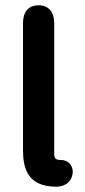

<svg xmlns="http://www.w3.org/2000/svg" viewBox="-20 -698 321 726"><path d="M255 -50C255 -68 242 -93 210 -93C183 -93 185 -105 185 -132V-611C185 -651 165 -678 126 -678C86 -678 67 -651 67 -611V-131C67 -63 83 8 194 8C229 8 255 -15 255 -50Z"/></svg>

Font: SN Pro SemiBold
Style: Regular
Weight: 600
Designer: Tobias Whetton
Foundry: Supernotes
Version: Version 1.003;Glyphs 3.3 (3324)